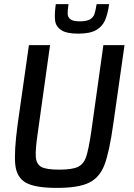

<svg xmlns="http://www.w3.org/2000/svg" viewBox="-20 -908 651 936"><path d="M48 0ZM587 -688 532 -302Q513 -167 489.5 -105Q466 -43 414.5 -17.5Q363 8 257 8Q151 8 106 -17.5Q61 -43 54.5 -105.5Q48 -168 66 -302L121 -688H224L165 -267Q152 -180 154.5 -144Q157 -108 181 -94.5Q205 -81 269 -81Q332 -81 360 -94.5Q388 -108 400 -143.5Q412 -179 425 -267L484 -688ZM361 -744Q304 -744 278 -761.5Q252 -779 248.5 -808.5Q245 -838 252 -888H314Q309 -855 310 -839Q311 -823 324 -813.5Q337 -804 369 -804Q402 -804 418.5 -813.5Q435 -823 440.5 -839.5Q446 -856 451 -888H512Q505 -839 492 -809Q479 -779 449 -761.5Q419 -744 361 -744Z"/></svg>

Font: Assailand Medium
Style: Italic
Weight: 500
Italic angle: -8°
Designer: Hector Gatti with collaboration of the Omnibus-Type team
Foundry: Omnibus-Type
Version: Version 0.072;October 19, 2019;FontCreator 12.0.0.2547 64-bi